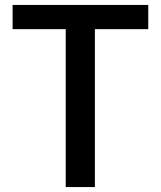

<svg xmlns="http://www.w3.org/2000/svg" viewBox="-20 -757 651 777"><path d="M246 0V-639H31V-737H580V-639H364V0Z"/></svg>

Font: Noto Sans SC Medium
Style: Regular
Weight: 500
Designer: Ryoko NISHIZUKA  (kana, bopomofo & ideographs); Paul D. Hunt (Latin, Greek & Cyrillic); Sandoll Communications , Soo-you
Foundry: Adobe
Version: Version 2.004-H2;hotconv 1.0.118;makeotfexe 2.5.65603